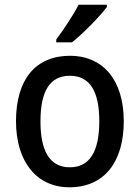

<svg xmlns="http://www.w3.org/2000/svg" viewBox="-20 -786 594 816"><path d="M434 -756V-766H314C291 -721 251 -661 219 -618V-606H286C333 -643 406 -718 434 -756ZM506 -271C506 -450 414 -549 278 -549C130 -549 48 -447 48 -271C48 -97 137 10 275 10C423 10 506 -97 506 -271ZM152 -270C152 -396 190 -464 277 -464C363 -464 402 -396 402 -271C402 -145 363 -75 277 -75C190 -75 152 -146 152 -270Z"/></svg>

Font: Noto Sans Myanmar SemiCondensed Medium
Style: Regular
Weight: 500
Width: 4
Designer: Monotype Design Team
Foundry: Monotype Imaging Inc.
Version: Version 2.107